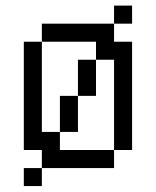

<svg xmlns="http://www.w3.org/2000/svg" viewBox="-20 -582 540 665"><path d="M437.5 -500V-562.5H375V-500H125V-437.5H62.5Q62.5 -437.5 62.5 -62.5H125V0H62.5V62.5H125V0H375V-62.5H187.5V-125H125V-437.5H312.5V-375H250Q250 -375 250 -250H187.5Q187.5 -250 187.5 -125H250Q250 -125 250 -250H312.5Q312.5 -250 312.5 -375H375V-62.5H437.5Q437.5 -62.5 437.5 -437.5H375V-500Z"/></svg>

Font: BFUnifontExMono
Style: Regular
Weight: 500
Version: Version 15.0.06